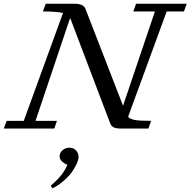

<svg xmlns="http://www.w3.org/2000/svg" viewBox="-53 -683 1012 1020"><path d="M-32.7 0 -17.6 -41H73.2L281.7 -613.8Q250.5 -622.1 174.8 -622.1L189.9 -663.1H342.8Q390.6 -663.1 400.9 -636.2L600.6 -121.1L770 -622.1H655.3L669.9 -663.1H939L924.3 -622.1H832.5L627.4 -62Q639.2 -49.8 665 -45.4Q690.9 -41 750 -41L735.4 0H589.4Q564.5 0 551.3 -6.3Q538.1 -12.7 532.7 -26.9L322.8 -579.6Q320.8 -584.5 319.3 -586.9L135.7 -41H249.5L235.4 0ZM225.6 317.4 216.8 303.2Q283.7 247.1 304.7 192.4Q263.7 174.3 263.7 147.9Q263.7 128.4 279.3 115Q294.9 101.6 315.9 101.6Q337.4 101.6 350.8 116Q364.3 130.4 364.3 150.4Q364.3 176.3 335 222.2Q317.4 249.5 286.1 276.9Q254.9 304.2 225.6 317.4Z"/></svg>

Font: Elstob 6pt
Style: Italic
Weight: 400
Italic angle: -20°
Designer: Peter S. Baker
Version: Version 1.015